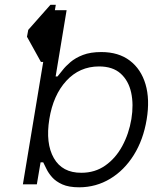

<svg xmlns="http://www.w3.org/2000/svg" viewBox="-20 -770 658 802"><path d="M190.7 -750H213.1L209.2 -727.3H258.2L212.4 -450.6H220.2Q228.3 -459.9 241.1 -476.6Q253.9 -493.3 274.5 -510.8Q295.1 -528.4 326.5 -540.5Q358 -552.6 403.1 -552.6Q475.1 -552.6 522.2 -516.9Q569.2 -481.2 587.9 -418Q606.5 -354.8 592.7 -271.3Q578.8 -186.4 538.9 -122.5Q498.9 -58.6 440.2 -23.3Q381.4 12.1 311.1 12.4Q267.4 12.4 240.2 0.2Q213.1 -12.1 197.6 -29.7Q182.2 -47.2 174 -64.5Q165.8 -81.7 160.5 -92H149.5L133.9 0H75.6L160.5 -511.4H150.9L92.7 -616.5L98 -645.2ZM528.8 -272.7Q538.7 -333.5 527.9 -383.2Q517 -432.9 484 -462.7Q451 -492.5 393.5 -492.5Q312.1 -492.2 257.1 -432.4Q202.1 -372.5 186.1 -272.7Q169.7 -171.2 204.9 -109.6Q240.1 -47.9 320 -48.3Q376.8 -48.3 419.9 -78.7Q463.1 -109 490.8 -160.2Q518.5 -211.3 528.8 -272.7Z"/></svg>

Font: Inter UI Light
Style: Italic
Weight: 300
Italic angle: 9.39999°
Designer: Rasmus Andersson
Foundry: rsms
Version: 3.2;8d6f07862